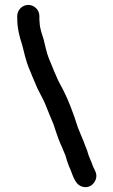

<svg xmlns="http://www.w3.org/2000/svg" viewBox="-20 -683 461 780"><path d="M50 -618V-609C50 -568 59 -534 70 -501C75 -479 88 -428 96 -410C104 -389 123 -345 132 -324C143 -301 153 -285 163 -262C172 -238 187 -204 197 -179C205 -155 217 -118 226 -98C234 -82 239 -66 246 -51C250 -36 255 -21 260 -8C275 21 280 64 313 75C341 84 362 66 369 46C377 23 364 8 357 -9C351 -28 344 -39 338 -58C334 -75 325 -92 320 -108C312 -127 305 -143 296 -166C278 -224 255 -285 228 -334C211 -363 192 -414 178 -447C172 -460 160 -509 157 -524C151 -543 141 -570 141 -592C140 -598 140 -604 140 -609V-618C140 -643 119 -663 95 -663C71 -663 50 -643 50 -618Z"/></svg>

Font: Electronic
Style: Blk
Weight: 900
Version: Version 1.011